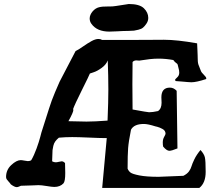

<svg xmlns="http://www.w3.org/2000/svg" viewBox="-20 -924 1070 944"><path d="M429.7 -806.6Q420.9 -818.4 420.9 -833Q420.9 -850.6 435.5 -868.2Q449.2 -883.8 466.3 -888.2Q483.4 -892.6 509.3 -892.1Q535.2 -891.6 549.8 -894.5Q610.4 -904.3 613.3 -904.3Q666 -904.3 687.5 -883.3Q709 -862.3 709 -835.9Q709 -820.3 699.2 -806.6Q691.4 -794.9 683.1 -788.1Q674.8 -781.2 660.2 -777.8Q645.5 -774.4 639.2 -773.4Q632.8 -772.5 610.8 -772Q588.9 -771.5 585 -771.5Q582 -771.5 556.2 -770Q530.3 -768.6 517.6 -768.6Q457 -768.6 429.7 -806.6ZM607.4 -94.7Q612.3 -83 621.6 -75.7Q630.9 -68.4 665.5 -61.5Q700.2 -54.7 759.8 -54.7Q766.6 -54.7 881.8 -59.6Q900.4 -69.3 909.2 -81.5Q918 -93.8 921.4 -106Q924.8 -118.2 935.5 -140.6Q946.3 -163.1 965.8 -186.5Q983.4 -167 987.3 -150.4Q991.2 -133.8 991.2 -79.1Q991.2 -24.4 960 0H482.4Q504.9 -241.2 504.9 -245.1H495.1Q471.7 -245.1 417.5 -247.6Q363.3 -250 335 -250Q301.8 -250 269.5 -247.1Q258.8 -238.3 252 -229Q245.1 -219.7 242.2 -207Q239.3 -194.3 238.3 -186Q237.3 -177.7 237.3 -158.7Q237.3 -139.6 236.3 -130.9Q245.1 -126 253.9 -126Q259.8 -126 269.5 -128.4Q279.3 -130.9 283.2 -130.9Q292 -130.9 299.8 -122.1Q300.8 -103.5 300.8 -73.2Q300.8 -32.2 292 -22.5Q275.4 -4.9 247.1 -4.9Q235.4 -4.9 209.5 -9.3Q183.6 -13.7 168 -13.7Q165 -13.7 158.7 -13.2Q152.3 -12.7 132.3 -12.2Q112.3 -11.7 83 -10.7Q80.1 -9.8 73.7 -6.8Q67.4 -3.9 62.5 -3.9Q51.8 -3.9 33.2 -17.6Q30.3 -22.5 23.9 -29.3Q17.6 -36.1 13.7 -41.5Q9.8 -46.9 9.8 -53.7Q9.8 -88.9 35.6 -112.8Q61.5 -136.7 82 -136.7Q87.9 -136.7 100.1 -134.3Q112.3 -131.8 117.2 -131.8Q127.9 -131.8 133.8 -136.7Q147.5 -160.2 159.7 -193.8Q171.9 -227.5 177.7 -250L183.6 -272.5Q209 -351.6 221.2 -390.6Q233.4 -429.7 250.5 -470.2Q267.6 -510.7 272.9 -522Q278.3 -533.2 306.2 -585.9Q334 -638.7 351.6 -672.9Q364.3 -678.7 387.2 -694.8Q410.2 -710.9 429.7 -721.7Q449.2 -732.4 463.9 -732.4Q474.6 -732.4 482.4 -727.5H580.1Q642.6 -727.5 708.5 -728Q774.4 -728.5 786.1 -728.5Q850.6 -728.5 949.2 -710.9Q950.2 -694.3 950.7 -677.7Q951.2 -661.1 951.7 -652.8Q952.1 -644.5 952.1 -635.7Q952.1 -627 952.6 -622.6Q953.1 -618.2 953.6 -614.3Q954.1 -610.4 955.6 -606.4Q957 -602.5 958.5 -599.1Q960 -595.7 962.4 -588.9Q964.8 -582 967.8 -575.2Q970.7 -567.4 982.4 -556.2Q994.1 -544.9 994.1 -539.1Q994.1 -538.1 994.1 -537.1L993.2 -535.2Q945.3 -519.5 920.9 -519.5Q913.1 -519.5 903.3 -520.5Q893.6 -521.5 876 -522.9Q858.4 -524.4 843.8 -525.4Q840.8 -529.3 840.8 -531.2Q840.8 -534.2 851.1 -543.5Q861.3 -552.7 861.3 -566.4Q861.3 -574.2 860.4 -578.1Q854.5 -602.5 853.5 -606.4Q852.5 -610.4 846.2 -614.3Q839.8 -618.2 832 -628.9Q794.9 -635.7 759.8 -635.7Q738.3 -635.7 716.8 -633.3Q695.3 -630.9 681.6 -628.4Q668 -626 665 -626Q662.1 -626 657.2 -626.5Q652.3 -627 650.4 -627Q638.7 -627 631.8 -619.1Q630.9 -574.2 630.9 -510.7Q630.9 -441.4 631.8 -385.7Q706.1 -372.1 712.9 -372.1Q730.5 -372.1 756.8 -377.9Q774.4 -389.6 774.4 -418.9Q774.4 -423.8 773.9 -432.6Q773.4 -441.4 773.4 -445.3Q773.4 -493.2 815.4 -493.2Q834 -493.2 848.6 -477.5Q848.6 -425.8 852.5 -194.3Q824.2 -182.6 812.5 -182.6Q799.8 -182.6 782.2 -203.1Q780.3 -210.9 780.3 -223.6Q780.3 -239.3 787.1 -251Q793.9 -262.7 793.9 -266.6Q793.9 -274.4 790 -280.3Q786.1 -286.1 778.8 -290Q771.5 -293.9 765.6 -296.4Q759.8 -298.8 752.4 -300.8Q745.1 -302.7 744.1 -302.7Q707 -314.5 687.5 -314.5Q638.7 -314.5 624 -286.1Q612.3 -227.5 609.9 -195.3Q607.4 -163.1 607.4 -94.7ZM508.8 -331.1Q512.7 -424.8 512.7 -484.4Q512.7 -548.8 509.8 -627Q502 -606.4 480 -590.3Q458 -574.2 439.5 -568.4L421.9 -562.5Q418 -551.8 382.8 -481.4Q347.7 -411.1 338.9 -386.7Q340.8 -386.7 340.8 -383.8Q340.8 -372.1 316.4 -328.1Q392.6 -326.2 405.3 -326.2Q445.3 -326.2 508.8 -331.1Z"/></svg>

Font: LPEducational
Style: Medium
Weight: 500
Designer: Based on Essays1743, by John Stracke, which says:

Based on the typeface in a 1743 English translation of the essays of 
Version: Version 001.204